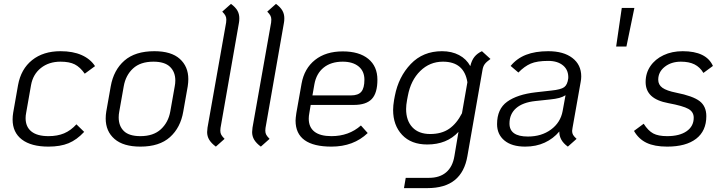

<svg xmlns="http://www.w3.org/2000/svg" viewBox="-20 -745 3727 990"><path d="M45 -129Q45 -146 48 -164L73 -306Q88 -389 145.5 -435Q203 -481 292 -481Q356 -481 401 -461Q446 -441 470 -404L417 -365Q393 -399 365.5 -413Q338 -427 292 -427Q232 -427 191 -394.5Q150 -362 140 -306L115 -164Q112 -149 112 -136Q112 -91 142 -67Q172 -43 230 -43Q276 -43 310.5 -57.5Q345 -72 374 -104L414 -65Q376 -24 333.5 -6.5Q291 11 230 11Q141 11 93 -25.5Q45 -62 45 -129Z M525 -134Q525 -152 528 -170L551 -300Q566 -384 621.5 -432.5Q677 -481 776 -481Q863 -481 907 -441.5Q951 -402 951 -337Q951 -320 948 -300L925 -170Q911 -87 856.5 -38Q802 11 704 11Q616 11 570.5 -28.5Q525 -68 525 -134ZM858 -170 881 -300Q884 -315 884 -330Q884 -374 856.5 -400.5Q829 -427 771 -427Q704 -427 666 -392Q628 -357 618 -300L595 -170Q592 -155 592 -140Q592 -95 619 -69Q646 -43 704 -43Q771 -43 809.5 -78.5Q848 -114 858 -170Z M1048 -64Q1048 -71 1050 -87L1146 -629Q1147 -635 1147 -644Q1147 -655 1142.5 -664Q1138 -673 1126 -685L1171 -725Q1194 -708 1204 -690.5Q1214 -673 1214 -651Q1214 -636 1212 -627L1117 -85Q1116 -80 1116 -71Q1116 -59 1121 -50Q1126 -41 1138 -29L1093 11Q1070 -6 1059 -24Q1048 -42 1048 -64Z M1280 -64Q1280 -71 1282 -87L1378 -629Q1379 -635 1379 -644Q1379 -655 1374.5 -664Q1370 -673 1358 -685L1403 -725Q1426 -708 1436 -690.5Q1446 -673 1446 -651Q1446 -636 1444 -627L1349 -85Q1348 -80 1348 -71Q1348 -59 1353 -50Q1358 -41 1370 -29L1325 11Q1302 -6 1291 -24Q1280 -42 1280 -64Z M1575 -162Q1572 -147 1572 -133Q1572 -89 1601.5 -66Q1631 -43 1689 -43Q1779 -43 1841 -98L1876 -59Q1803 11 1689 11Q1597 11 1550.5 -22.5Q1504 -56 1504 -123Q1504 -134 1508 -162L1535 -314Q1549 -392 1604.5 -436Q1660 -480 1747 -480Q1832 -480 1879 -441.5Q1926 -403 1926 -334Q1926 -265 1897 -234.5Q1868 -204 1805 -204H1582ZM1601 -310 1591 -253H1789Q1827 -253 1843 -272Q1859 -291 1859 -334Q1859 -378 1829 -402.5Q1799 -427 1747 -427Q1687 -427 1649 -396.5Q1611 -366 1601 -310Z M2509 -441Q2488 -426 2479.5 -414.5Q2471 -403 2468 -385L2390 60Q2376 142 2325 183.5Q2274 225 2183 225H2063L2072 172H2192Q2247 172 2280.5 143.5Q2314 115 2323 60L2344 -65Q2284 0 2183 0Q2100 0 2053.5 -49.5Q2007 -99 2007 -178Q2007 -200 2012 -230L2016 -251Q2035 -349 2098 -415Q2161 -481 2259 -481Q2309 -481 2347 -461Q2385 -441 2405 -404Q2412 -434 2426.5 -452Q2441 -470 2465 -481ZM2362 -161 2390 -321Q2373 -427 2264 -427Q2196 -427 2147 -379Q2098 -331 2083 -251L2079 -230Q2074 -203 2074 -183Q2074 -123 2106.5 -88.5Q2139 -54 2198 -54Q2257 -54 2296 -81Q2335 -108 2362 -161Z M2932 -85Q2930 -73 2930 -70Q2930 -58 2935 -49.5Q2940 -41 2953 -29L2908 11Q2863 -21 2864 -67Q2833 -30 2788.5 -9.5Q2744 11 2688 11Q2619 11 2581 -20.5Q2543 -52 2543 -105Q2543 -183 2595 -220.5Q2647 -258 2742 -269L2822 -278Q2872 -283 2889 -295.5Q2906 -308 2910 -341V-338Q2913 -382 2884.5 -406.5Q2856 -431 2807 -431Q2749 -431 2716.5 -417Q2684 -403 2653 -371L2613 -405Q2645 -444 2692.5 -462.5Q2740 -481 2807 -481Q2886 -481 2931.5 -446Q2977 -411 2977 -351Q2977 -337 2974 -322ZM2896 -254Q2882 -245 2863.5 -240Q2845 -235 2815 -232L2740 -224Q2675 -217 2641 -187Q2607 -157 2607 -108Q2607 -41 2702 -41Q2772 -41 2821 -77Q2870 -113 2881 -172Z M3186 -704H3251L3210 -505H3157Z M3249 -70 3299 -107Q3322 -71 3348 -57Q3374 -43 3420 -43Q3484 -43 3520.5 -68.5Q3557 -94 3557 -138Q3557 -168 3529.5 -183.5Q3502 -199 3427 -213Q3367 -224 3338 -251Q3309 -278 3309 -322Q3309 -368 3333.5 -404Q3358 -440 3401.5 -460.5Q3445 -481 3500 -481Q3622 -481 3656 -405L3607 -369Q3589 -399 3561 -413Q3533 -427 3491 -427Q3441 -427 3407.5 -400.5Q3374 -374 3374 -334Q3374 -308 3395.5 -292.5Q3417 -277 3467 -267Q3553 -250 3587.5 -223.5Q3622 -197 3622 -146Q3622 -70 3569.5 -29.5Q3517 11 3420 11Q3355 11 3314 -8.5Q3273 -28 3249 -70Z"/></svg>

Font: KoHo
Style: Italic
Weight: 400
Italic angle: -10°
Designer: Cadson Demak & Katatrad Team
Foundry: Cadson Demak Co.,Ltd.
Version: Version 1.000